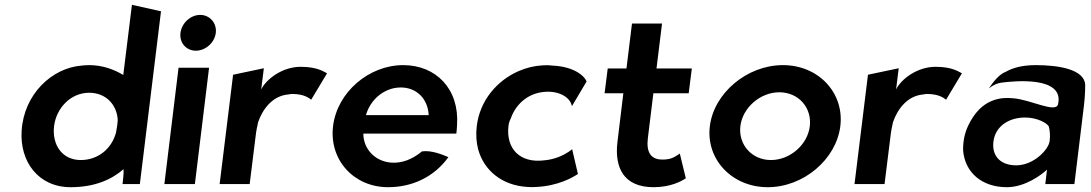

<svg xmlns="http://www.w3.org/2000/svg" viewBox="-20 -766 4540 799"><path d="M274 13C376 13 446 -20 494 -62C496 -47 491 -12 490 0H562L650 -719L529 -746L493 -454C453 -478 405 -495 351 -495C339 -495 329 -494 319 -493C196 -483 79 -374 70 -221C62 -94 139 13 274 13ZM351 -380C422 -380 467 -329 470 -266C469 -259 469 -252 468 -246C467 -235 464 -225 463 -215C445 -147 388 -100 316 -100C238 -100 196 -164 205 -241C214 -316 274 -380 351 -380Z M731 -629C726 -588 755 -555 795 -555C835 -555 873 -588 878 -629C883 -670 853 -704 813 -704C773 -704 736 -670 731 -629ZM791 0 850 -484H723L664 0Z M1341 -461C1328 -467 1302 -488 1231 -488C1156 -488 1089 -438 1067 -394L1078 -482L950 -455L894 0H1019L1044 -201C1046 -220 1050 -239 1054 -257C1072 -310 1113 -368 1181 -373C1185 -374 1190 -375 1195 -375C1247 -375 1267 -357 1275 -351Z M1492 -210H1879C1880 -222 1882 -234 1882 -246C1892 -395 1795 -495 1658 -495C1515 -495 1383 -382 1366 -241C1349 -101 1452 13 1595 13C1695 13 1786 -29 1846 -112C1825 -121 1776 -142 1736 -136C1694 -101 1651 -87 1611 -89C1541 -93 1492 -146 1492 -210ZM1764 -287H1503C1520 -349 1577 -402 1648 -402C1715 -402 1761 -353 1764 -287Z M2360 -324 2421 -427C2409 -456 2360 -490 2278 -493C2264 -495 2250 -495 2237 -494C2203 -492 2170 -484 2138 -470C2049 -431 1977 -349 1964 -241C1960 -206 1962 -174 1970 -144C1994 -57 2069 6 2175 12C2187 13 2200 13 2212 12C2301 8 2363 -27 2385 -42L2361 -145C2357 -142 2351 -138 2346 -134C2325 -120 2290 -103 2247 -99C2142 -85 2085 -149 2096 -242C2097 -253 2101 -264 2106 -274C2125 -328 2170 -372 2232 -382C2301 -393 2353 -363 2360 -324Z M2834 -24 2809 -127C2797 -119 2779 -105 2754 -103C2749 -102 2743 -102 2736 -102C2688 -102 2669 -133 2676 -191L2699 -378H2846L2859 -481H2712L2735 -668H2610L2587 -481H2509L2496 -378H2574L2549 -171C2538 -70 2574 13 2700 13C2771 13 2816 -12 2834 -24Z M3061 -241C3070 -318 3144 -382 3223 -382C3303 -382 3359 -318 3350 -241C3341 -164 3268 -100 3188 -100C3109 -100 3052 -164 3061 -241ZM2934 -241C2917 -103 3026 13 3175 13C3324 13 3460 -103 3477 -241C3494 -379 3387 -495 3238 -495C3089 -495 2951 -379 2934 -241Z M3983 -461C3970 -467 3944 -488 3873 -488C3798 -488 3731 -438 3709 -394L3720 -482L3592 -455L3536 0H3661L3686 -201C3688 -220 3692 -239 3696 -257C3714 -310 3755 -368 3823 -373C3827 -374 3832 -375 3837 -375C3889 -375 3909 -357 3917 -351Z M4165 -467C4138 -457 4113 -425 4095 -398C4113 -412 4128 -420 4155 -423C4190 -427 4411 -453 4383 -332C4374 -294 4270 -351 4197 -357C4171 -359 4151 -359 4128 -353C4068 -337 4033 -293 4009 -243C3994 -211 3987 -176 3988 -139C3996 -48 4066 13 4170 13C4246 13 4315 -39 4337 -60L4330 0H4451L4490 -320C4494 -353 4496 -383 4496 -413C4493 -477 4387 -495 4291 -495C4234 -495 4195 -484 4165 -467ZM4209 -78C4145 -78 4107 -115 4114 -176C4122 -243 4181 -277 4246 -277C4294 -277 4337 -255 4345 -239C4349 -221 4351 -200 4348 -179C4344 -144 4282 -78 4209 -78Z"/></svg>

Font: Bluebird
Style: Obl
Weight: 400
Designer: Jasper
Foundry: Cannot Into Space Fonts
Version: Version 0.98